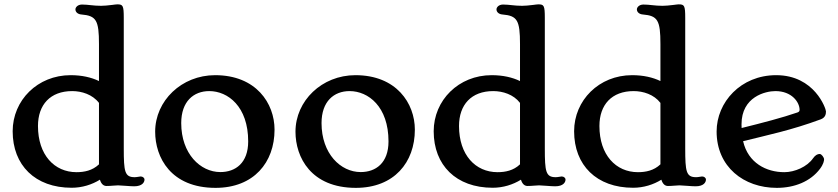

<svg xmlns="http://www.w3.org/2000/svg" viewBox="-20 -865 3911 896"><path d="M39.1 -252.4C39.1 -94.2 143.6 11.2 314.5 11.2C363.3 11.2 409.2 -3.4 446.3 -26.4C452.6 -5.9 463.4 2.9 477.1 2.9C499.5 2.9 515.6 0 530.8 0C545.4 0 585.4 4.4 606 4.4C644 4.4 654.3 -14.6 654.3 -26.9C654.3 -34.7 646.5 -41.5 636.2 -41.5C631.3 -41.5 619.6 -38.1 608.4 -38.1C562 -38.1 557.6 -64 557.6 -172.9V-781.2C557.6 -839.4 553.7 -844.7 526.9 -844.7C519 -844.7 512.2 -842.8 505.4 -842.3L496.1 -841.3C483.4 -839.8 467.8 -837.9 451.7 -837.9C414.6 -837.9 392.1 -843.8 362.8 -843.8C341.8 -843.8 332 -830.1 332 -821.3C332 -807.1 345.2 -798.3 359.9 -797.4C429.2 -791.5 441.9 -770.5 441.9 -659.2V-486.8C406.2 -503.9 362.3 -514.2 309.6 -514.2C155.3 -514.2 39.1 -397 39.1 -252.4ZM157.2 -276.9C157.2 -376.5 214.8 -439.9 316.9 -439.9C361.3 -439.9 411.6 -424.3 441.9 -384.8V-98.1C411.1 -68.8 373 -61.5 336.9 -61.5C233.9 -61.5 157.2 -142.1 157.2 -276.9Z M704.1 -250.5C704.1 -131.3 776.4 11.7 985.8 11.7C1164.6 11.7 1261.2 -107.4 1261.2 -259.8C1261.2 -382.8 1175.3 -514.2 983.9 -514.2C827.1 -514.2 704.1 -394.5 704.1 -250.5ZM825.7 -290.5C825.7 -392.1 883.8 -439.9 956.5 -439.9C1043.9 -439.9 1138.2 -367.7 1138.2 -205.1C1138.2 -104.5 1079.1 -62 1008.3 -62C915 -62 825.7 -147.5 825.7 -290.5Z M1358.9 -250.5C1358.9 -131.3 1431.2 11.7 1640.6 11.7C1819.3 11.7 1916 -107.4 1916 -259.8C1916 -382.8 1830.1 -514.2 1638.7 -514.2C1481.9 -514.2 1358.9 -394.5 1358.9 -250.5ZM1480.5 -290.5C1480.5 -392.1 1538.6 -439.9 1611.3 -439.9C1698.7 -439.9 1793 -367.7 1793 -205.1C1793 -104.5 1733.9 -62 1663.1 -62C1569.8 -62 1480.5 -147.5 1480.5 -290.5Z M2003.9 -252.4C2003.9 -94.2 2108.4 11.2 2279.3 11.2C2328.1 11.2 2374 -3.4 2411.1 -26.4C2417.5 -5.9 2428.2 2.9 2441.9 2.9C2464.4 2.9 2480.5 0 2495.6 0C2510.3 0 2550.3 4.4 2570.8 4.4C2608.9 4.4 2619.1 -14.6 2619.1 -26.9C2619.1 -34.7 2611.3 -41.5 2601.1 -41.5C2596.2 -41.5 2584.5 -38.1 2573.2 -38.1C2526.9 -38.1 2522.5 -64 2522.5 -172.9V-781.2C2522.5 -839.4 2518.6 -844.7 2491.7 -844.7C2483.9 -844.7 2477.1 -842.8 2470.2 -842.3L2460.9 -841.3C2448.2 -839.8 2432.6 -837.9 2416.5 -837.9C2379.4 -837.9 2356.9 -843.8 2327.6 -843.8C2306.6 -843.8 2296.9 -830.1 2296.9 -821.3C2296.9 -807.1 2310.1 -798.3 2324.7 -797.4C2394 -791.5 2406.7 -770.5 2406.7 -659.2V-486.8C2371.1 -503.9 2327.1 -514.2 2274.4 -514.2C2120.1 -514.2 2003.9 -397 2003.9 -252.4ZM2122.1 -276.9C2122.1 -376.5 2179.7 -439.9 2281.7 -439.9C2326.2 -439.9 2376.5 -424.3 2406.7 -384.8V-98.1C2376 -68.8 2337.9 -61.5 2301.8 -61.5C2198.7 -61.5 2122.1 -142.1 2122.1 -276.9Z M2659.2 -252.4C2659.2 -94.2 2763.7 11.2 2934.6 11.2C2983.4 11.2 3029.3 -3.4 3066.4 -26.4C3072.8 -5.9 3083.5 2.9 3097.2 2.9C3119.6 2.9 3135.7 0 3150.9 0C3165.5 0 3205.6 4.4 3226.1 4.4C3264.2 4.4 3274.4 -14.6 3274.4 -26.9C3274.4 -34.7 3266.6 -41.5 3256.3 -41.5C3251.5 -41.5 3239.7 -38.1 3228.5 -38.1C3182.1 -38.1 3177.7 -64 3177.7 -172.9V-781.2C3177.7 -839.4 3173.8 -844.7 3147 -844.7C3139.2 -844.7 3132.3 -842.8 3125.5 -842.3L3116.2 -841.3C3103.5 -839.8 3087.9 -837.9 3071.8 -837.9C3034.7 -837.9 3012.2 -843.8 2982.9 -843.8C2961.9 -843.8 2952.1 -830.1 2952.1 -821.3C2952.1 -807.1 2965.3 -798.3 2980 -797.4C3049.3 -791.5 3062 -770.5 3062 -659.2V-486.8C3026.4 -503.9 2982.4 -514.2 2929.7 -514.2C2775.4 -514.2 2659.2 -397 2659.2 -252.4ZM2777.3 -276.9C2777.3 -376.5 2835 -439.9 2937 -439.9C2981.4 -439.9 3031.7 -424.3 3062 -384.8V-98.1C3031.2 -68.8 2993.2 -61.5 2957 -61.5C2854 -61.5 2777.3 -142.1 2777.3 -276.9Z M3324.2 -251.5C3324.2 -86.4 3450.7 11.7 3605 11.7C3688 11.7 3762.2 -18.1 3806.6 -77.1C3823.2 -99.1 3825.7 -115.2 3825.7 -121.6C3825.7 -129.9 3814 -146.5 3805.2 -146.5C3794.9 -146.5 3784.2 -140.6 3774.4 -126.5C3746.6 -86.4 3688.5 -61.5 3640.1 -61.5C3556.6 -61.5 3471.2 -104 3447.8 -206.1C3562.5 -234.9 3671.4 -256.8 3810.1 -308.1C3832 -316.4 3834.5 -332.5 3834.5 -345.2C3834.5 -357.4 3781.7 -514.2 3602.1 -514.2C3436.5 -514.2 3324.2 -387.7 3324.2 -251.5ZM3440.9 -267.6C3440.4 -273.4 3440.4 -278.8 3440.4 -284.7C3440.4 -413.6 3552.2 -439.9 3598.6 -439.9C3674.8 -439.9 3711.4 -388.2 3711.4 -352.5C3711.4 -347.7 3710 -343.3 3701.7 -340.3C3631.3 -315.9 3535.6 -291 3440.9 -267.6Z"/></svg>

Font: Stoke
Style: Regular
Weight: 400
Designer: Nicole Fally
Foundry: Nicole Fally
Version: Version 1.002